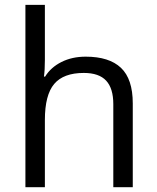

<svg xmlns="http://www.w3.org/2000/svg" viewBox="-20 -780 654 800"><path d="M452.1 0V-346.2Q452.1 -411.6 422.4 -443.8Q392.6 -476.1 329.1 -476.1Q244.6 -476.1 205.8 -430.2Q167 -384.3 167 -279.8V0H85.9V-759.8H167V-529.8Q167 -488.3 163.1 -460.9H168Q191.9 -499.5 236.1 -521.7Q280.3 -543.9 336.9 -543.9Q435.1 -543.9 484.1 -497.3Q533.2 -450.7 533.2 -349.1V0Z"/></svg>

Font: f01525491
Style: Regular
Weight: 400
Foundry: Ascender Corporation
Version: Version 1.10